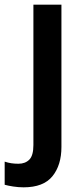

<svg xmlns="http://www.w3.org/2000/svg" viewBox="-69 -562 357 822"><path d="M32 240Q10 240 -12.5 236.5Q-35 233 -49 229V130Q-34 135 -20 137Q-6 139 10 139Q39 139 56.5 121.5Q74 104 74 59V-542H194V67Q194 145 155.5 192.5Q117 240 32 240Z"/></svg>

Font: Noto Sans Malayalam SemiCondensed SemiBold
Style: Regular
Weight: 600
Width: 4
Designer: Jelle Bosma - Monotype Design Team
Foundry: Monotype Imaging Inc.
Version: Version 2.104; ttfautohint (v1.8.4.7-5d5b)